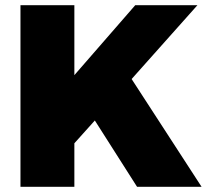

<svg xmlns="http://www.w3.org/2000/svg" viewBox="-20 -721 801 741"><path d="M509 0 346 -256 267 -168V0H59V-701H267V-431L502 -701H742L488 -416L758 0Z"/></svg>

Font: Montserrat Extra Bold
Style: Regular
Weight: 800
Designer: Julieta Ulanovsky
Foundry: Julieta Ulanovsky
Version: Version 3.001;PS 003.001;hotconv 1.0.70;makeotf.lib2.5.58329